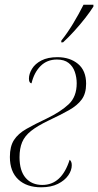

<svg xmlns="http://www.w3.org/2000/svg" viewBox="-20 -786 417 816"><path d="M155 10Q93 10 57.5 -23.5Q22 -57 22 -119Q22 -164 39.5 -191Q57 -218 92 -238Q127 -258 178 -282Q238 -311 272 -343Q306 -375 306 -432Q306 -457 298 -480.5Q290 -504 271.5 -518.5Q253 -533 222 -533Q180 -533 152.5 -505.5Q125 -478 114 -432Q103 -433 103 -452Q103 -472 116 -493.5Q129 -515 156 -529Q183 -543 224 -543Q277 -543 311.5 -514.5Q346 -486 346 -430Q346 -389 327.5 -363.5Q309 -338 273.5 -318Q238 -298 187 -274Q139 -251 112 -229.5Q85 -208 74 -181.5Q63 -155 63 -118Q63 -60 89 -30Q115 0 160 0Q242 0 276 -107Q279 -105 282 -99.5Q285 -94 285 -84Q285 -62 270 -40.5Q255 -19 226 -4.5Q197 10 155 10ZM241 -614Q266 -645 290.5 -685.5Q315 -726 335 -766H377V-758Q363 -736 342 -709Q321 -682 296 -654.5Q271 -627 248 -606H240Z"/></svg>

Font: Noto Serif Display Condensed ExtraLight
Style: Italic
Weight: 200
Width: 3
Italic angle: -12°
Designer: Monotype Design Team
Foundry: Monotype Imaging Inc.
Version: Version 2.009